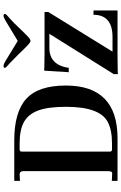

<svg xmlns="http://www.w3.org/2000/svg" viewBox="184 -884 701 1110"><g transform="rotate(-90 535.0 -328.5)"><path d="M45 0V-33L87 -31Q94 -30 97.5 -36Q101 -42 101 -53V-545Q101 -566 82 -566L45 -564V-597H279Q444 -597 520 -527Q596 -457 596 -299Q596 0 291 0ZM226 -32H262Q340 -32 386 -57Q473 -103 473 -298Q473 -400 452 -458Q431 -515 386 -540.5Q341 -566 262 -566H226Q214 -566 214 -553V-45Q214 -32 226 -32ZM662 2V-22L895 -394H813Q715 -394 698 -282H673L682 -424Q694 -424 712 -423Q729 -422 778 -422H1021V-400L792 -29H876Q1005 -29 1005 -139H1030V0H766L682 1Q676 2 662 2ZM854 -503Q845 -503 823 -525L799 -549L776 -573Q746 -603 725 -623Q711 -635 706 -640Q698 -648 698 -651Q698 -659 709 -659Q720 -659 739 -647L854 -577L970 -647Q990 -659 1000 -659Q1010 -659 1010 -651Q1010 -647 1003 -640Q998 -635 984 -623Q954 -596 933 -573L910 -549L886 -525Q864 -503 854 -503Z"/></g></svg>

Font: UnnaMedium
Style: Regular
Weight: 500
Designer: Jorge de Buen Unna
Foundry: Omnibus-Type
Version: Version 2.008;hotconv 1.0.109;makeotfexe 2.5.65596